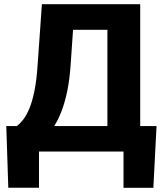

<svg xmlns="http://www.w3.org/2000/svg" viewBox="-20 -731 784 926"><path d="M624 -123V0H118.2V-123ZM168 -123V174.3H20L10.3 -123ZM734.9 -123 719.7 174.8H575.7V-123ZM546.4 -710.9V-587.4H196.8V-710.9ZM656.2 -710.9V0H498V-710.9ZM182.1 -710.9H340.8L320.8 -420.4Q315.9 -347.2 304.4 -292.2Q293 -237.3 277.3 -196.3Q261.7 -155.3 242.9 -125.5Q224.1 -95.7 203.4 -73.5Q182.6 -51.3 162.1 -33.9Q141.6 -16.6 122.1 0H27.8V-123H61.5Q76.2 -134.3 91.6 -153.8Q106.9 -173.3 121.1 -206.5Q135.3 -239.7 146 -292Q156.7 -344.2 161.6 -420.4Z"/></svg>

Font: Roboto ExtraBold
Style: Regular
Weight: 800
Designer: Christian Robertson
Foundry: Google
Version: Version 3.009; 2024